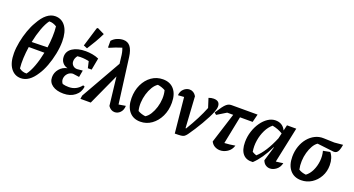

<svg xmlns="http://www.w3.org/2000/svg" viewBox="-49 -1402 3771 2043"><g transform="rotate(20 1836.5 -380.5)"><path d="M206 11Q135 11 91.5 -48Q48 -107 48 -216Q48 -275 61.5 -344.5Q75 -414 98 -478.5Q121 -543 149 -589Q189 -663 234.5 -699Q280 -735 329 -735Q403 -735 446 -675Q489 -615 489 -505Q489 -440 474 -365.5Q459 -291 433.5 -223Q408 -155 376 -108Q301 11 206 11ZM286 -661Q255 -620 228.5 -547.5Q202 -475 185 -391L363 -395Q372 -458 374.5 -520Q377 -582 371 -636Q350 -649 329 -655.5Q308 -662 286 -661ZM248 -57Q280 -98 307 -171Q334 -244 351 -330H174Q164 -265 161 -201Q158 -137 164 -84Q201 -55 248 -57Z M689 10Q609 10 562.5 -23.5Q516 -57 516 -114Q516 -166 550.5 -207.5Q585 -249 639 -259Q602 -268 580 -295.5Q558 -323 558 -363Q558 -424 613 -460Q668 -496 760 -496Q799 -496 838 -489Q877 -482 910 -467L885 -333H842L825 -407Q755 -423 694 -415Q670 -384 670 -350Q670 -322 689 -303.5Q708 -285 737 -285L800 -291L786 -214L713 -224Q678 -221 656 -197.5Q634 -174 630.5 -142Q627 -110 648 -84Q678 -75 718 -75Q804 -75 858 -145L877 -137Q869 -71 817.5 -30.5Q766 10 689 10ZM761 -529 719 -546 785 -763 796 -772 877 -732Q853 -682 823.5 -631Q794 -580 761 -529Z M879 0 885 -39 1143 -493 1135 -558Q1132 -592 1126.5 -617Q1121 -642 1112 -664Q1043 -643 979 -614H968V-689Q993 -718 1028 -732Q1063 -746 1097 -746Q1146 -746 1175 -709Q1204 -672 1214 -595L1281 -82Q1318 -87 1359 -95Q1358 -48 1331 -19.5Q1304 9 1268 9Q1225 9 1195 -34L1158 -355L996 0Z M1559 11Q1478 11 1432.5 -44Q1387 -99 1387 -195Q1387 -280 1419.5 -348.5Q1452 -417 1508.5 -456.5Q1565 -496 1636 -496Q1717 -496 1762.5 -442.5Q1808 -389 1808 -292Q1808 -207 1775 -138.5Q1742 -70 1685.5 -29.5Q1629 11 1559 11ZM1591 -62Q1621 -80 1644 -117Q1667 -154 1681.5 -201Q1696 -248 1698.5 -298.5Q1701 -349 1689 -393Q1648 -416 1603 -422Q1573 -403 1550 -365Q1527 -327 1513 -279.5Q1499 -232 1496.5 -182.5Q1494 -133 1505 -90Q1542 -68 1591 -62Z M2044 -89Q2139 -246 2189 -373L2156 -476Q2185 -487 2212 -487Q2283 -487 2283 -423Q2283 -397 2269 -362Q2257 -330 2236 -289Q2215 -248 2189 -203.5Q2163 -159 2135.5 -116.5Q2108 -74 2083 -39Q2068 -19 2055 -10Q2042 -1 2018.5 1.5Q1995 4 1949 4L1909 -396Q1890 -395 1873 -393.5Q1856 -392 1841 -391Q1844 -436 1873.5 -463.5Q1903 -491 1939 -491Q1962 -491 1981.5 -479Q2001 -467 2015 -443L2037 -89Z M2294 -333 2271 -352Q2301 -399 2321.5 -426.5Q2342 -454 2357.5 -466.5Q2373 -479 2386.5 -483Q2400 -487 2415 -487H2708L2685 -396H2542L2479 -82Q2538 -85 2599 -96Q2584 -46 2544 -19.5Q2504 7 2461 7Q2429 7 2401 -8Q2373 -23 2357 -55L2465 -396H2397Z M2833 5Q2760 11 2721 -33.5Q2682 -78 2682 -167Q2682 -230 2701 -289Q2720 -348 2752.5 -394.5Q2785 -441 2826 -468Q2867 -495 2911 -495Q2991 -495 3026 -423L3041 -487H3146L3061 -84Q3084 -86 3103.5 -89Q3123 -92 3142 -95Q3131 -46 3096.5 -19.5Q3062 7 3025 7Q2999 7 2976.5 -8Q2954 -23 2942 -55L2991 -218L2987 -219Q2918 -75 2833 5ZM2795 -97Q2807 -90 2818.5 -84.5Q2830 -79 2843 -75Q2930 -152 3003 -326L3017 -386Q2967 -418 2899 -431Q2859 -399 2832 -344.5Q2805 -290 2794.5 -225Q2784 -160 2795 -97Z M3380 11Q3300 11 3254 -43.5Q3208 -98 3208 -193Q3208 -256 3227 -311Q3246 -366 3280 -407Q3314 -448 3359 -470.5Q3404 -493 3456 -491L3577 -487L3673 -496Q3666 -453 3656.5 -431Q3647 -409 3634.5 -401Q3622 -393 3606 -393Q3596 -393 3585 -395L3414 -415Q3387 -397 3366.5 -361.5Q3346 -326 3333 -280Q3320 -234 3318 -184.5Q3316 -135 3326 -89Q3359 -67 3409 -62Q3447 -90 3471 -140Q3495 -190 3501.5 -249.5Q3508 -309 3493 -363L3571 -378Q3592 -353 3603 -318.5Q3614 -284 3614 -241Q3614 -171 3582.5 -114Q3551 -57 3498 -23Q3445 11 3380 11Z"/></g></svg>

Font: Piazzolla SemiBold
Style: Italic
Weight: 600
Italic angle: -11.3°
Designer: Juan Pablo del Peral
Foundry: Huerta Tipografica
Version: Version 1.330